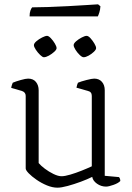

<svg xmlns="http://www.w3.org/2000/svg" viewBox="-20 -864 611 889"><path d="M246 5Q223 5 197.5 -5.5Q172 -16 149.5 -31.5Q127 -47 113 -61.5Q99 -76 99 -84V-420Q99 -437 81 -443L32 -457Q33 -465 35.5 -471.5Q38 -478 39 -481Q53 -487 76 -493.5Q99 -500 110 -500Q134 -500 146.5 -484.5Q159 -469 159 -446V-109Q169 -97 187.5 -83Q206 -69 227.5 -58.5Q249 -48 265 -48Q280 -48 305.5 -55.5Q331 -63 358.5 -74Q386 -85 405 -94V-420Q405 -439 387 -443L334 -458Q337 -473 341 -481Q355 -487 380.5 -493.5Q406 -500 416 -500Q439 -500 452 -485Q465 -470 465 -446V-50L531 -44Q537 -37 537 -26Q528 -16 505.5 -8Q483 0 471 0Q448 0 429 -13.5Q410 -27 407 -45Q385 -34 354 -22.5Q323 -11 293.5 -3Q264 5 246 5ZM367 -599Q360 -599 349 -609.5Q338 -620 329.5 -633.5Q321 -647 321 -655Q321 -663 332.5 -673Q344 -683 358.5 -690.5Q373 -698 381 -698Q389 -698 399 -687Q409 -676 417 -662.5Q425 -649 425 -641Q425 -634 414.5 -624Q404 -614 390.5 -606.5Q377 -599 367 -599ZM183 -599Q177 -599 166 -609.5Q155 -620 146 -633.5Q137 -647 137 -655Q137 -663 148.5 -673Q160 -683 175 -690.5Q190 -698 198 -698Q205 -698 215.5 -687Q226 -676 234 -662.5Q242 -649 242 -641Q242 -634 231 -624Q220 -614 206.5 -606.5Q193 -599 183 -599ZM117 -788Q117 -805 121 -815.5Q125 -826 129 -830Q159 -830 203.5 -831.5Q248 -833 294.5 -835.5Q341 -838 379 -840.5Q417 -843 434 -844L445 -835Q444 -819 440 -806.5Q436 -794 433 -788Z"/></svg>

Font: Texturina Thin
Style: Regular
Weight: 100
Designer: Guillermo Torres Carreño
Foundry: Omnibus-Type
Version: Version 1.002; ttfautohint (v1.8.3)